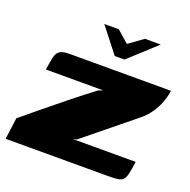

<svg xmlns="http://www.w3.org/2000/svg" viewBox="-131 -755 862 869"><g transform="rotate(20 299.5 -320.5)"><path d="M227 -641H297L354 -591L423 -641H499L368 -521H321ZM272 -103H574Q569 -67 564.5 -46Q560 -25 551.5 -15Q543 -5 526 -2.5Q509 0 478 0H-15L-1 -104Q1 -105 18 -119.5Q35 -134 62 -156Q89 -178 122 -205Q155 -232 188.5 -259Q222 -286 251.5 -309Q281 -332 301 -347Q305 -350 313 -352.5Q321 -355 324 -357H49Q55 -397 60 -419Q65 -441 79 -450.5Q93 -460 125 -460H614Q614 -459 611 -442Q608 -425 598.5 -400Q589 -375 570 -347Q551 -319 520 -295L290 -108Z"/></g></svg>

Font: Genos Thin ExtraBold
Style: Italic
Weight: 800
Italic angle: -8°
Version: Version 1.010